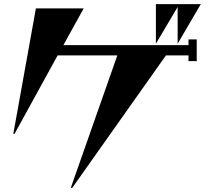

<svg xmlns="http://www.w3.org/2000/svg" viewBox="-20 -859 1040 936"><path d="M846 -646V-825L740 -646V-839H959ZM899 -639V-667H939V-561H899V-589H789L332 57H325L552 -589H261L50 -205L45 -207L155 -818H388L289 -639Z"/></svg>

Font: Chokokutai
Style: Regular
Weight: 400
Designer: 108号,108go
Foundry: Font Zone 108
Version: Version 1.000; ttfautohint (v1.8.3)